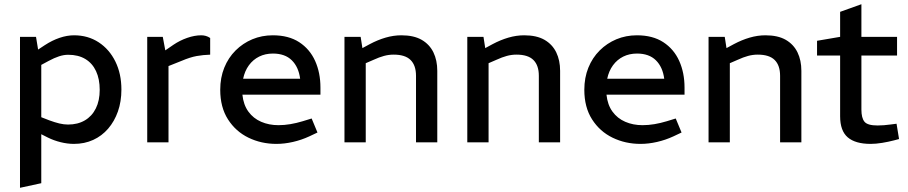

<svg xmlns="http://www.w3.org/2000/svg" viewBox="-20 -679 4334 916"><path d="M75.4 217V-503.2H151.8L161.8 -442.5L193.6 -463.5Q228.6 -486.4 264.3 -498.5Q299.9 -510.6 333.2 -510.6Q399.6 -510.6 450.6 -477.3Q501.7 -443.9 530.4 -385.6Q559.2 -327.2 559.2 -251.6Q559.2 -194.7 542.6 -147.3Q525.9 -100 496 -65.3Q466.1 -30.5 424.6 -11.5Q383.1 7.5 332.5 7.5Q302.1 7.5 269.4 -0.6Q236.7 -8.7 208.3 -22.8L176.9 -38.7V195ZM304.6 -84.8Q350.9 -84.8 384.8 -104.7Q418.8 -124.6 437.2 -161.8Q455.7 -198.9 455.7 -250.3Q455.7 -302 438.2 -339.6Q420.8 -377.1 387.2 -397.4Q353.5 -417.7 305.3 -417.7Q284.6 -417.7 262 -410.4Q239.3 -403.1 211.6 -388.1L176.9 -369.4V-119.8L215.2 -104.9Q241.5 -95.2 263.1 -90Q284.6 -84.8 304.6 -84.8Z M682.4 0V-503.2H756.6L768.6 -438.7L807.9 -465.7Q838 -486 873.1 -498.3Q908.3 -510.6 940.2 -510.6Q950.9 -510.6 961.7 -507.7Q972.5 -504.7 982.7 -497.8V-418.2Q949.6 -417.2 918.4 -411.7Q887.2 -406.1 845.6 -388.4L783.9 -363.8V0Z M1298.6 7.5Q1226.5 7.5 1165.5 -22.1Q1104.6 -51.7 1067.7 -109.4Q1030.7 -167.1 1030.7 -250.6Q1030.7 -308.2 1049.9 -355.9Q1069.1 -403.5 1103.9 -438.2Q1138.7 -472.8 1183.9 -491.7Q1229.2 -510.6 1281.7 -510.6Q1356.9 -510.6 1407.4 -477.8Q1457.9 -444.9 1483.4 -388.4Q1508.8 -331.8 1508.8 -261.1V-227.5H1136.4Q1141.5 -178.7 1165.1 -146.4Q1188.6 -114.1 1225.9 -98Q1263.2 -81.8 1308.3 -81.8Q1336.4 -81.8 1365.4 -86.7Q1394.3 -91.6 1423.7 -100.5L1466.8 -113.7L1494.6 -46.8L1455.6 -28.4Q1418 -11 1377.6 -1.8Q1337.2 7.5 1298.6 7.5ZM1139.9 -303.4H1411.9Q1404.7 -359.3 1372.1 -391.4Q1339.6 -423.5 1282 -423.5Q1245.7 -423.5 1216.5 -409.1Q1187.3 -394.6 1167.4 -367.5Q1147.6 -340.4 1139.9 -303.4Z M1623.4 0V-503.2H1700.6L1709 -449.5L1744.4 -468.6Q1782 -488.6 1819.8 -499.6Q1857.6 -510.6 1894.9 -510.6Q1954.1 -510.6 1991.7 -489Q2029.2 -467.3 2047.7 -429.3Q2066.2 -391.2 2066.2 -341.1V0H1964.7V-317.4Q1964.7 -367 1938.9 -392.7Q1913.2 -418.4 1858.1 -418.4Q1834.7 -418.4 1811.9 -412.2Q1789.2 -406.1 1762.8 -393.9L1724.9 -377.5V0Z M2209.4 0V-503.2H2286.6L2295 -449.5L2330.4 -468.6Q2368 -488.6 2405.8 -499.6Q2443.6 -510.6 2480.9 -510.6Q2540.1 -510.6 2577.7 -489Q2615.2 -467.3 2633.7 -429.3Q2652.2 -391.2 2652.2 -341.1V0H2550.7V-317.4Q2550.7 -367 2524.9 -392.7Q2499.2 -418.4 2444.1 -418.4Q2420.7 -418.4 2397.9 -412.2Q2375.2 -406.1 2348.8 -393.9L2310.9 -377.5V0Z M3035.6 7.5Q2963.5 7.5 2902.5 -22.1Q2841.6 -51.7 2804.7 -109.4Q2767.7 -167.1 2767.7 -250.6Q2767.7 -308.2 2786.9 -355.9Q2806.1 -403.5 2840.9 -438.2Q2875.7 -472.8 2920.9 -491.7Q2966.2 -510.6 3018.7 -510.6Q3093.9 -510.6 3144.4 -477.8Q3194.9 -444.9 3220.4 -388.4Q3245.8 -331.8 3245.8 -261.1V-227.5H2873.4Q2878.5 -178.7 2902.1 -146.4Q2925.6 -114.1 2962.9 -98Q3000.2 -81.8 3045.3 -81.8Q3073.4 -81.8 3102.4 -86.7Q3131.3 -91.6 3160.7 -100.5L3203.8 -113.7L3231.6 -46.8L3192.6 -28.4Q3155 -11 3114.6 -1.8Q3074.2 7.5 3035.6 7.5ZM2876.9 -303.4H3148.9Q3141.7 -359.3 3109.1 -391.4Q3076.6 -423.5 3019 -423.5Q2982.7 -423.5 2953.5 -409.1Q2924.3 -394.6 2904.4 -367.5Q2884.6 -340.4 2876.9 -303.4Z M3360.4 0V-503.2H3437.6L3446 -449.5L3481.4 -468.6Q3519 -488.6 3556.8 -499.6Q3594.6 -510.6 3631.9 -510.6Q3691.1 -510.6 3728.7 -489Q3766.2 -467.3 3784.7 -429.3Q3803.2 -391.2 3803.2 -341.1V0H3701.7V-317.4Q3701.7 -367 3675.9 -392.7Q3650.2 -418.4 3595.1 -418.4Q3571.7 -418.4 3548.9 -412.2Q3526.2 -406.1 3499.8 -393.9L3461.9 -377.5V0Z M4133.8 7.5Q4061 7.5 4024.5 -23.7Q3988.1 -54.8 3988.1 -124.5V-413.9H3878V-484.4L3988.1 -503.2V-622.5L4089.6 -658.9V-503.2H4259.7V-413.9H4089.6V-156.1Q4089.6 -116.6 4104.1 -98.5Q4118.6 -80.4 4166.5 -80.4Q4181.4 -80.4 4197 -81.6Q4212.6 -82.9 4230 -85.2L4257.3 -88.7L4269.2 -15.7L4244.8 -9.2Q4219.2 -2.5 4189.1 2.5Q4158.9 7.5 4133.8 7.5Z"/></svg>

Font: REM Medium
Style: Regular
Weight: 500
Designer: Octavio Pardo
Foundry: Ashler Design
Version: Version 1.005;gftools[0.9.28]